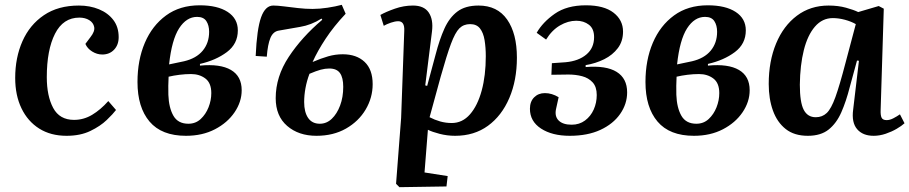

<svg xmlns="http://www.w3.org/2000/svg" viewBox="-20 -549 3770 796"><path d="M307 -526Q353 -526 390.5 -510.5Q428 -495 450 -466Q472 -437 472 -395Q472 -363 453 -343Q434 -323 404 -323Q382 -323 362 -335.5Q342 -348 334 -367L355 -395Q374 -419 370.5 -437Q367 -455 350 -465.5Q333 -476 309 -476Q242 -476 208 -409Q174 -342 174 -229Q174 -151 200.5 -101.5Q227 -52 287 -52Q327 -52 362 -73Q397 -94 429 -130L461 -93Q449 -77 422.5 -51.5Q396 -26 354.5 -6Q313 14 256 14Q190 14 142.5 -16Q95 -46 69 -100Q43 -154 43 -226Q43 -310 73 -378Q103 -446 162 -486Q221 -526 307 -526Z M751 14Q650 14 600 -45Q550 -104 550 -209Q550 -300 580.5 -371.5Q611 -443 668.5 -485Q726 -527 808 -527Q882 -527 924 -499.5Q966 -472 966 -423Q966 -367 920.5 -333Q875 -299 809 -284V-277Q893 -285 937.5 -259Q982 -233 982 -175Q982 -127 952.5 -83.5Q923 -40 871 -13Q819 14 751 14ZM681 -282 743 -295Q794 -307 820.5 -339Q847 -371 847 -417Q847 -444 835.5 -461.5Q824 -479 797 -479Q753 -479 722.5 -431.5Q692 -384 681 -282ZM761 -36Q791 -36 812 -55.5Q833 -75 844.5 -104Q856 -133 856 -163Q856 -205 831.5 -223.5Q807 -242 772 -242Q749 -242 724.5 -239Q700 -236 679 -231Q677 -193 678 -156Q680 -102 699 -69Q718 -36 761 -36Z M1276 -292Q1311 -307 1340.5 -315.5Q1370 -324 1401 -324Q1458 -324 1491.5 -292.5Q1525 -261 1525 -200Q1525 -144 1496 -95Q1467 -46 1414.5 -16Q1362 14 1292 14Q1218 14 1170.5 -27Q1123 -68 1123 -142Q1123 -231 1177 -313Q1231 -395 1316 -467L1313 -472Q1270 -445 1224 -437.5Q1178 -430 1135 -422Q1112 -418 1101 -391.5Q1090 -365 1086 -314L1040 -317Q1045 -429 1062.5 -477.5Q1080 -526 1113 -526Q1130 -526 1157.5 -522.5Q1185 -519 1216 -515.5Q1247 -512 1276 -512Q1305 -512 1338 -517Q1371 -522 1397 -529L1413 -492Q1364 -440 1330 -388.5Q1296 -337 1276 -292ZM1263 -243Q1252 -214 1246.5 -184Q1241 -154 1241 -126Q1241 -84 1257.5 -60Q1274 -36 1306 -36Q1334 -36 1355.5 -56.5Q1377 -77 1390 -111.5Q1403 -146 1403 -189Q1403 -227 1389.5 -246Q1376 -265 1345 -265Q1328 -265 1309.5 -260Q1291 -255 1263 -243Z M1656 -421Q1658 -461 1631 -461Q1618 -461 1600.5 -455Q1583 -449 1571 -442L1557 -487Q1580 -500 1617 -513Q1654 -526 1692 -526Q1738 -526 1757.5 -497Q1777 -468 1771 -419L1743 -195L1751 -193L1786 -323Q1802 -385 1822.5 -430.5Q1843 -476 1876 -501Q1909 -526 1964 -526Q2042 -526 2082.5 -468Q2123 -410 2123 -310Q2123 -216 2091.5 -142.5Q2060 -69 2003 -27.5Q1946 14 1867 14Q1834 14 1803 6Q1772 -2 1754 -11L1740 166L1836 181L1831 224L1636 227L1622 213L1643 -60ZM1929 -449Q1902 -449 1884.5 -431.5Q1867 -414 1849.5 -367Q1832 -320 1807 -231L1761 -63Q1782 -52 1805 -45.5Q1828 -39 1853 -39Q1897 -39 1928.5 -75Q1960 -111 1977 -173.5Q1994 -236 1994 -316Q1994 -352 1989 -382.5Q1984 -413 1970 -431Q1956 -449 1929 -449Z M2342 14Q2269 14 2223 -16Q2177 -46 2177 -98Q2177 -128 2194.5 -145.5Q2212 -163 2239 -163Q2268 -163 2296 -146L2285 -96Q2279 -66 2296.5 -49Q2314 -32 2350 -32Q2382 -32 2405.5 -49.5Q2429 -67 2441.5 -95Q2454 -123 2454 -155Q2454 -189 2437 -207.5Q2420 -226 2393.5 -233Q2367 -240 2337 -240L2266 -239L2268 -287L2325 -291Q2379 -296 2411 -323Q2443 -350 2443 -395Q2443 -430 2421.5 -446.5Q2400 -463 2369 -463Q2335 -463 2301.5 -443.5Q2268 -424 2244 -385L2205 -413Q2230 -457 2280 -492Q2330 -527 2409 -527Q2484 -527 2523.5 -496.5Q2563 -466 2563 -418Q2563 -378 2541.5 -349.5Q2520 -321 2485 -303.5Q2450 -286 2408 -279V-271Q2493 -278 2536.5 -251Q2580 -224 2580 -166Q2580 -118 2551 -76.5Q2522 -35 2469 -10.5Q2416 14 2342 14Z M2857 14Q2756 14 2706 -45Q2656 -104 2656 -209Q2656 -300 2686.5 -371.5Q2717 -443 2774.5 -485Q2832 -527 2914 -527Q2988 -527 3030 -499.5Q3072 -472 3072 -423Q3072 -367 3026.5 -333Q2981 -299 2915 -284V-277Q2999 -285 3043.5 -259Q3088 -233 3088 -175Q3088 -127 3058.5 -83.5Q3029 -40 2977 -13Q2925 14 2857 14ZM2787 -282 2849 -295Q2900 -307 2926.5 -339Q2953 -371 2953 -417Q2953 -444 2941.5 -461.5Q2930 -479 2903 -479Q2859 -479 2828.5 -431.5Q2798 -384 2787 -282ZM2867 -36Q2897 -36 2918 -55.5Q2939 -75 2950.5 -104Q2962 -133 2962 -163Q2962 -205 2937.5 -223.5Q2913 -242 2878 -242Q2855 -242 2830.5 -239Q2806 -236 2785 -231Q2783 -193 2784 -156Q2786 -102 2805 -69Q2824 -36 2867 -36Z M3631 -94Q3630 -71 3635 -61Q3640 -51 3656 -51Q3669 -51 3683.5 -58.5Q3698 -66 3711 -75L3730 -38Q3718 -27 3697.5 -15Q3677 -3 3652 5.5Q3627 14 3602 14Q3557 14 3533.5 -13.5Q3510 -41 3517 -94L3541 -297L3533 -298L3503 -188Q3488 -129 3468 -83.5Q3448 -38 3415.5 -12Q3383 14 3329 14Q3273 14 3237.5 -14Q3202 -42 3184.5 -90.5Q3167 -139 3167 -201Q3167 -295 3197.5 -368.5Q3228 -442 3284 -484Q3340 -526 3415 -526Q3455 -526 3487.5 -517Q3520 -508 3538 -499L3623 -524L3644 -513ZM3362 -63Q3389 -63 3407.5 -80.5Q3426 -98 3443.5 -146.5Q3461 -195 3485 -287L3528 -449Q3509 -460 3483 -467Q3457 -474 3433 -474Q3389 -474 3358.5 -438.5Q3328 -403 3312.5 -341Q3297 -279 3296 -198Q3296 -125 3312 -94Q3328 -63 3362 -63Z"/></svg>

Font: Literata 36pt SemiBold
Style: Italic
Weight: 600
Italic angle: -2°
Designer: Latin by Veronika Burian and Jose Scaglione. Greek by Irene Vlachou. Cyrillic by Vera Evstafieva
Foundry: TypeTogether
Version: Version 3.002